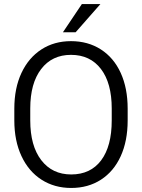

<svg xmlns="http://www.w3.org/2000/svg" viewBox="-20 -922 704 952"><path d="M355 -762H292L386 -902H478ZM333 10Q250 10 186 -31Q122 -72 86.5 -148Q51 -224 51 -325V-383Q51 -485 86.5 -560.5Q122 -636 185.5 -677Q249 -718 332 -718Q416 -718 480 -677Q544 -636 578.5 -560.5Q613 -485 613 -383V-325Q613 -223 578.5 -147.5Q544 -72 480.5 -31Q417 10 333 10ZM332 -650Q238 -650 184 -579.5Q130 -509 130 -384V-325Q130 -199 184.5 -128Q239 -57 333 -57Q429 -57 481.5 -127Q534 -197 534 -325V-384Q534 -510 480.5 -580Q427 -650 332 -650Z"/></svg>

Font: Freesentation 4 Regular
Style: Regular
Weight: 400
Designer: glyphs from Roboto by Christian Robertson / Hangul glyphs from Noto Sans CJK(Source Han Sans) by Jang Soo-young and Kang
Foundry: PT&
Version: Version 2.001